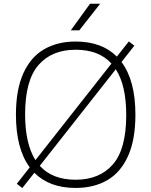

<svg xmlns="http://www.w3.org/2000/svg" viewBox="-20 -964 784 994"><path d="M681 -370Q681 -240 642.5 -155.2Q604 -70.5 534.8 -30.8Q465.5 9 371.5 9Q236 9 158 -69.5L95.5 9.5L67 -12.5L134 -97.5Q62.5 -194 62.5 -370Q62.5 -500 101 -584.8Q139.5 -669.5 208.8 -709.2Q278 -749 371.5 -749Q507 -749 585 -671L647 -749.5L675.5 -727.5L609 -643Q681 -547.5 681 -370ZM163.5 -135 557 -635Q492 -706.5 371.5 -706.5Q248 -706.5 179 -627Q110 -547.5 110 -372Q110 -220 163.5 -135ZM633.5 -368Q633.5 -522 579.5 -605.5L186 -105.5Q251 -33.5 371.5 -33.5Q495.5 -33.5 564.5 -113Q633.5 -192.5 633.5 -368ZM346.5 -807 446 -944.5H498.5L390.5 -807Z"/></svg>

Font: Encode Sans Semi Expanded ExLight
Style: Regular
Weight: 275
Width: 6
Designer: Multiple Designers
Foundry: Impallari Type
Version: Version 2.000